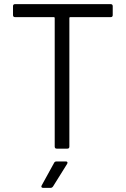

<svg xmlns="http://www.w3.org/2000/svg" viewBox="-20 -720 609 930"><path d="M526 -690V-647Q526 -637 516 -637H320Q316 -637 316 -633V-10Q316 0 306 0H255Q245 0 245 -10V-633Q245 -637 241 -637H53Q43 -637 43 -647V-690Q43 -700 53 -700H516Q526 -700 526 -690ZM182 178 242 69Q245 62 254 62H299Q305 62 306.5 65.5Q308 69 305 74L237 183Q232 190 225 190H189Q183 190 181 186.5Q179 183 182 178Z"/></svg>

Font: Amber EN
Style: Regular
Weight: 400
Designer: Jeremy Tribby
Foundry: Tribby Type Co.
Version: Version 1.403 November 24, 2021